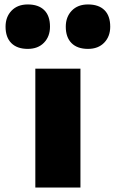

<svg xmlns="http://www.w3.org/2000/svg" viewBox="-20 -844 520 864"><path d="M139 0V-535H342V0ZM376 -624Q328 -624 302 -650Q276 -676 276 -724Q276 -768 303 -796Q330 -824 376 -824Q424 -824 450 -798.5Q476 -773 476 -724Q476 -680 449 -652Q422 -624 376 -624ZM105 -624Q57 -624 31 -650Q5 -676 5 -724Q5 -768 32 -796Q59 -824 105 -824Q153 -824 179 -798.5Q205 -773 205 -724Q205 -680 178 -652Q151 -624 105 -624Z"/></svg>

Font: Lexend Giga Black
Style: Regular
Weight: 900
Designer: Bonnie Shaver-Troup, Thomas Jockin
Foundry: Lexend
Version: Version 1.007